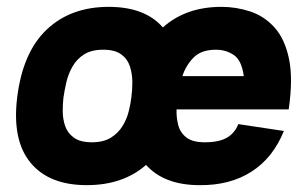

<svg xmlns="http://www.w3.org/2000/svg" viewBox="-20 -530 876 560"><path d="M233 10Q123 10 69 -55.5Q15 -121 30 -245Q46 -377 116 -443.5Q186 -510 297 -510Q403 -510 455 -450Q522 -510 626 -510Q669 -510 710 -496.5Q751 -483 781 -449.5Q811 -416 823 -358Q835 -300 822 -211H495Q494 -189 499.5 -166.5Q505 -144 523 -129.5Q541 -115 577 -115Q619 -115 642 -128.5Q665 -142 675 -168L808 -148Q776 -69 713 -29Q650 11 562 10Q459 10 406 -49Q339 10 233 10ZM248 -115Q282 -115 303.5 -128.5Q325 -142 337.5 -162.5Q350 -183 355.5 -205.5Q361 -228 363 -245Q366 -266 366 -290Q366 -314 359 -336Q352 -358 333.5 -371.5Q315 -385 281 -385Q247 -385 225.5 -371.5Q204 -358 191.5 -336Q179 -314 173.5 -290Q168 -266 165 -245Q163 -228 163 -205.5Q163 -183 170 -162.5Q177 -142 195.5 -128.5Q214 -115 248 -115ZM610 -385Q567 -385 544.5 -362Q522 -339 512 -308H691Q685 -354 662 -369.5Q639 -385 610 -385Z"/></svg>

Font: Haskoy ExtraBold
Style: Italic
Weight: 800
Designer: Ertekin Erdin
Foundry: Ertekin Erdin
Version: Version 2.000; ttfautohint (v1.8.4.7-5d5b)